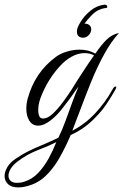

<svg xmlns="http://www.w3.org/2000/svg" viewBox="-71 -542 540 839"><path d="M41 273Q25 277 9 277Q-21 277 -36 262.5Q-51 248 -51 227Q-51 209 -39 188.5Q-27 168 -3 152Q28 131 53.5 118.5Q79 106 109 93.5Q139 81 184 60Q200 28 215 -13Q230 -54 244.5 -94Q259 -134 272 -163Q268 -159 256 -142Q244 -125 238 -116Q223 -96 201 -67.5Q179 -39 154 -19Q122 7 96 7Q71 7 57.5 -14Q44 -35 44 -67Q44 -89 50 -111Q81 -226 174 -294Q193 -308 221 -316.5Q249 -325 277 -325Q316 -325 345 -308L348 -311Q371 -345 394 -368Q417 -391 449 -398Q415 -361 384 -304.5Q353 -248 327.5 -185Q302 -122 281 -65.5Q260 -9 245 29Q300 1 344.5 -46.5Q389 -94 420 -150Q427 -164 435 -164Q437 -164 437 -161Q437 -157 433 -150Q415 -118 394.5 -87.5Q374 -57 348 -31Q326 -7 298.5 13Q271 33 238 48Q214 104 187 151Q160 198 125 230Q90 262 41 273ZM117 -24Q137 -24 159 -44.5Q181 -65 203 -94.5Q225 -124 242.5 -151.5Q260 -179 269 -194Q284 -217 301 -243Q318 -269 340 -300Q321 -310 299 -310Q270 -310 241.5 -294Q213 -278 190 -252Q156 -215 133 -172.5Q110 -130 101 -98Q96 -80 96 -61Q96 -46 100.5 -35Q105 -24 117 -24ZM35 252Q70 241 96 213.5Q122 186 141.5 150.5Q161 115 175 79Q144 95 95.5 113.5Q47 132 4 165Q-15 180 -24.5 196Q-34 212 -34 226Q-34 239 -25 248Q-16 257 3 257Q10 257 18 256Q26 255 35 252ZM386.3 -521.7Q398.2 -521 397.7 -512Q397.3 -506 387.4 -506.6Q355 -501.6 332 -477.9Q309.1 -454.3 298.1 -438.9L303.1 -438.6Q314.1 -437.9 321.2 -430.5Q328.2 -423 327.6 -412.1Q326.7 -398.1 315.5 -387.2Q304.4 -376.4 290.4 -377.2Q263.4 -378.9 265.2 -407.8Q266 -421.8 282.1 -447.9Q298.2 -473.9 325.1 -495.9Q352 -517.8 386.3 -521.7Z"/></svg>

Font: MonteCarlo
Style: Regular
Weight: 400
Designer: Robert E. Leuschke
Foundry: Robert E. Leuschke
Version: Version 1.010; ttfautohint (v1.8.3)